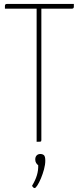

<svg xmlns="http://www.w3.org/2000/svg" viewBox="-20 -720 400 975"><path d="M166 0V-683Q166 -683 167.5 -688Q169 -693 176 -693H180Q188 -693 189 -688Q190 -683 190 -683V-9Q190 -5 189 -3Q188 -1 183 -0.5Q178 0 166 0ZM5 -676V-690Q5 -700 15 -700H355V-686Q355 -682 353 -679Q351 -676 345 -676ZM156 235Q152 235 148 231Q144 227 143 223Q160 195 167.5 169.5Q175 144 174 119Q168 115 163.5 107.5Q159 100 159 90Q159 77 166 69.5Q173 62 185 62Q196 62 203 68Q210 74 210 96Q210 116 203.5 140Q197 164 188 185.5Q179 207 170 221Q161 235 156 235Z"/></svg>

Font: Yanone Kaffeesatz ExtraLight ExtraLight
Style: Regular
Weight: 250
Version: Version 2.003